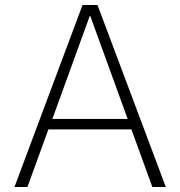

<svg xmlns="http://www.w3.org/2000/svg" viewBox="-20 -750 723 770"><path d="M342 -686H340L190 -273H492ZM507 -231H174L90 0H38L311 -730H371L645 0H591Z"/></svg>

Font: M PLUS 1p Light
Style: Regular
Weight: 300
Version: Version 1.061